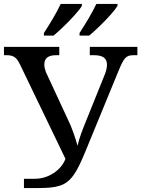

<svg xmlns="http://www.w3.org/2000/svg" viewBox="-20 -951 715 971"><path d="M674.8 -671.9H655.8Q641.1 -671.9 631.1 -668.7Q621.1 -665.5 613 -656.7Q605 -647.9 597.4 -632.8Q589.8 -617.7 580.1 -594.2L411.1 -183.1Q395 -144 380.9 -115Q366.7 -85.9 352.3 -65.7Q337.9 -45.4 321.5 -32.5Q305.2 -19.5 284.2 -12.5Q263.2 -5.4 236.3 -2.7Q209.5 0 173.8 0H101.1V-46.9H155.8Q181.2 -46.9 205.3 -54.2Q229.5 -61.5 250.2 -75Q271 -88.4 286.9 -106.9Q302.7 -125.5 311 -147.9L84 -619.1Q76.7 -634.3 70.3 -644.3Q64 -654.3 55.9 -660.4Q47.9 -666.5 37.8 -669.2Q27.8 -671.9 13.2 -671.9H0V-713.9H279.8V-671.9H264.2Q233.9 -671.9 219 -660.4Q204.1 -648.9 204.1 -624Q204.1 -615.7 206.1 -606.9Q208 -598.1 211.9 -586.9L321.8 -350.1Q338.9 -314.9 351.3 -279.8Q363.8 -244.6 372.1 -213.9Q375.5 -229.5 380.1 -244.6Q384.8 -259.8 390.4 -275.4Q396 -291 402.8 -308.3Q409.7 -325.7 418 -346.2L512.2 -580.1Q516.6 -592.3 518.8 -603.5Q521 -614.7 521 -623Q521 -648.9 504.6 -660.4Q488.3 -671.9 455.1 -671.9H434.1V-713.9H674.8ZM202.1 -771V-784.2Q212.4 -800.3 224.1 -818.8Q235.8 -837.4 247.3 -856.9Q258.8 -876.5 269 -895.5Q279.3 -914.6 287.1 -931.2H394V-920.9Q388.7 -912.1 379.2 -900.1Q369.6 -888.2 357.4 -874.5Q345.2 -860.8 331.3 -846.4Q317.4 -832 303.2 -818.4Q289.1 -804.7 275.6 -792.5Q262.2 -780.3 251 -771ZM382.3 -771V-784.2Q392.6 -800.3 404.3 -818.8Q416 -837.4 427.5 -856.9Q439 -876.5 449.2 -895.5Q459.5 -914.6 467.3 -931.2H574.2V-920.9Q568.8 -912.1 559.3 -900.1Q549.8 -888.2 537.6 -874.5Q525.4 -860.8 511.5 -846.4Q497.6 -832 483.4 -818.4Q469.2 -804.7 455.8 -792.5Q442.4 -780.3 431.2 -771Z"/></svg>

Font: Droid Serif
Style: Regular
Weight: 400
Designer: Monotype Design team
Foundry: Monotype Imaging Inc.
Version: Version 1.03